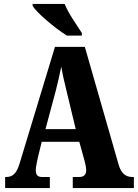

<svg xmlns="http://www.w3.org/2000/svg" viewBox="-20 -951 697 971"><path d="M318 -771H394V-784C370 -822 324 -886 307 -931H145V-921C166 -886 260 -807 318 -771ZM6 0H232V-56H192C168 -56 161 -69 161 -91C161 -110 169 -140 172 -156L191 -234H381L407 -140C410 -129 416 -106 416 -89C416 -64 399 -56 382 -56H348V0H657V-56H648C617 -56 593 -73 580 -118L409 -714H258L80 -127C63 -68 40 -56 11 -56H6ZM210 -298 262 -492C272 -530 281 -572 290 -614C297 -571 307 -530 317 -489L363 -298Z"/></svg>

Font: Noto Serif Hebrew ExtraCondensed Black
Style: Regular
Weight: 900
Width: 2
Designer: Monotype Design Team
Foundry: Monotype Imaging Inc.
Version: Version 2.004